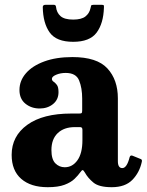

<svg xmlns="http://www.w3.org/2000/svg" viewBox="-20 -769 611 799"><path d="M28.5 -124.5Q28.5 -202.5 93.5 -249.5Q158.5 -296.5 276 -296.5H309Q317.5 -296.5 319.8 -298.5Q322 -300.5 322 -309.5V-358.5Q322 -403 309.2 -434.2Q296.5 -465.5 253.5 -465.5Q231.5 -465.5 213.8 -458Q196 -450.5 196 -441Q196 -433.5 203 -429Q210 -424.5 216.8 -415.5Q223.5 -406.5 223.5 -385.5Q223.5 -354.5 200.8 -336Q178 -317.5 145 -317.5Q110.5 -317.5 85.8 -337.5Q61 -357.5 61 -394.5Q61 -433 87.8 -464Q114.5 -495 164 -513.2Q213.5 -531.5 281.5 -531.5Q383.5 -531.5 427 -484.2Q470.5 -437 470.5 -359.5V-98.5Q470.5 -69.5 489 -69.5Q508 -69.5 519.5 -115Q522.5 -124.5 531.5 -121L566 -107Q572.5 -104.5 570 -95Q560.5 -51 530.8 -20.5Q501 10 445 10H444.5Q392 10 368.8 -9.2Q345.5 -28.5 333.5 -50.5Q328 -60 324.5 -61Q321 -62 314.5 -52.5Q305 -39 290 -24.5Q275 -10 248.5 0Q222 10 178.5 10Q108 10 68.2 -24.8Q28.5 -59.5 28.5 -124.5ZM194 -144.5Q194 -106 210.2 -89.5Q226.5 -73 249.5 -73Q281.5 -73 302.2 -102Q323 -131 323 -186V-229Q323 -240 313.5 -240H291Q246.5 -240 220.2 -215Q194 -190 194 -144.5ZM284.5 -595Q214.5 -595 186.8 -633.8Q159 -672.5 158 -739.5Q158 -749 169.5 -749H204Q212 -749 213 -741Q215.5 -716.5 231.8 -702Q248 -687.5 284.5 -687.5Q319 -687.5 335.5 -700.5Q352 -713.5 356.5 -734.5Q358.5 -741.5 359.2 -745.2Q360 -749 369 -749H402.5Q410.5 -749 411.8 -746.8Q413 -744.5 412.5 -737Q410.5 -671.5 382 -633.2Q353.5 -595 284.5 -595Z"/></svg>

Font: Besley* Narrow
Style: Bold
Weight: 700
Width: 4
Designer: Owen Earl
Foundry: indestructible type*
Version: Version 3.000; ttfautohint (v1.8.3)